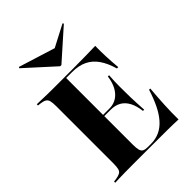

<svg xmlns="http://www.w3.org/2000/svg" viewBox="-221 -880 988 988"><g transform="rotate(-45 272.5 -386.0)"><path d="M149.2 -2.4Q123.4 -2.4 100 -2Q76.6 -1.6 58.5 -1.2Q40.3 -0.8 27.4 0V-8.9L42.7 -10.5Q62.9 -13.7 73.4 -19.4Q83.9 -25 87.5 -38.7Q91.1 -52.4 91.1 -78.2V-492.7Q91.1 -518.5 87.5 -532.3Q83.9 -546 73.4 -552Q62.9 -558.1 42.7 -560.5L27.4 -562.1V-571Q40.3 -571 58.5 -570.2Q76.6 -569.4 100 -569Q123.4 -568.5 149.2 -568.5H161.3H276.6Q339.5 -568.5 381.9 -569.4Q424.2 -570.2 452.4 -571Q451.6 -534.7 453.2 -494.4Q454.8 -454 458.9 -409.7H449.2Q434.7 -460.5 411.3 -494Q387.9 -527.4 354 -543.5Q320.2 -559.7 272.6 -559.7H229.8V-74.2Q229.8 -49.2 233.5 -35.5Q237.1 -21.8 247.2 -16.5Q257.3 -11.3 275.8 -11.3H298.4Q333.1 -11.3 361.7 -24.6Q390.3 -37.9 413.3 -64.1Q436.3 -90.3 454.8 -128.2Q473.4 -166.1 488.7 -215.3H497.6Q492.7 -158.1 489.9 -104.4Q487.1 -50.8 487.9 0Q455.6 -1.6 409.3 -2Q362.9 -2.4 292.7 -2.4H161.3ZM203.2 -282.3V-291.1H354V-282.3ZM389.5 -160.5Q384.7 -201.6 370.2 -228.6Q355.6 -255.6 332.3 -269Q308.9 -282.3 275.8 -282.3V-291.1Q320.2 -291.1 349.6 -323Q379 -354.8 387.1 -413.7H396Q392.7 -364.5 393.1 -337.5Q393.5 -310.5 393.5 -287.1Q393.5 -269.4 394 -252Q394.4 -234.7 395.6 -212.9Q396.8 -191.1 398.4 -160.5ZM415.3 -771.8 419.4 -766.1 259.7 -624.2H250.8L94.4 -766.1L98.4 -771.8L321 -702.4L250 -685.5Z"/></g></svg>

Font: Playfair 144pt SemiCondensed ExtraBold
Style: Regular
Weight: 800
Width: 4
Designer: Claus Eggers Sørensen
Foundry: Claus Eggers Sørensen
Version: Version 2.203